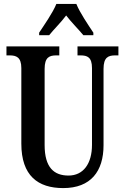

<svg xmlns="http://www.w3.org/2000/svg" viewBox="-20 -951 638 981"><path d="M180 -784V-771H231C255 -801 293 -838 318 -872C343 -839 384 -798 406 -771H457V-784C432 -822 388 -886 370 -931H268C250 -886 205 -822 180 -784ZM303 10C444 10 509 -76 509 -209V-599C509 -659 534 -668 569 -668H585V-714H376V-668H391C426 -668 450 -659 450 -603V-211C450 -115 406 -54 330 -54C256 -54 208 -95 208 -210V-599C208 -659 233 -668 268 -668H283V-714H13V-668H29C63 -668 89 -659 89 -603V-217C89 -53 174 10 303 10Z"/></svg>

Font: Noto Serif Lao ExtraCondensed SemiBold
Style: Regular
Weight: 600
Width: 2
Designer: Monotype Design Team
Foundry: Monotype Imaging Inc.
Version: Version 2.003